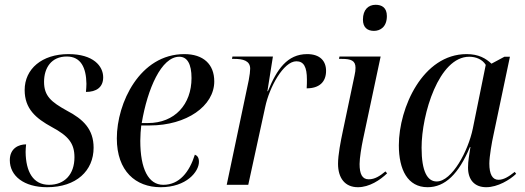

<svg xmlns="http://www.w3.org/2000/svg" viewBox="-20 -772 2195 802"><path d="M177 10C299 10 371 -59 371 -155C371 -232 328 -274 259 -310C194 -346 164 -371 164 -430C164 -488 194 -536 259 -536C318 -536 340 -489 341 -422C341 -411 340 -400 339 -388C382 -388 411 -407 411 -449C411 -496 370 -546 266 -546C155 -546 83 -484 83 -396C83 -318 129 -278 197 -241C266 -204 291 -173 291 -115C291 -44 250 0 185 0C118 0 88 -55 87 -137C87 -147 88 -158 89 -169C60 -169 21 -154 21 -103C21 -37 80 10 177 10Z M651 10C759 10 811 -55 811 -96C811 -114 804 -122 794 -126C771 -53 729 0 662 0C600 0 566 -66 566 -184C566 -204 568 -233 570 -248H606C759 -248 875 -329 875 -432C875 -504 829 -546 750 -546C564 -546 468 -342 468 -194C468 -57 547 10 651 10ZM598 -258H572C596 -401 654 -535 729 -535C762 -535 780 -505 780 -446C780 -336 710 -258 598 -258Z M1019 -437 927 0H1017L1088 -326C1105 -407 1164 -516 1218 -516C1249 -516 1262 -492 1262 -440C1262 -429 1262 -418 1261 -403C1313 -403 1342 -429 1342 -476C1342 -517 1317 -546 1263 -546C1180 -546 1136 -482 1099 -391H1097L1120 -536H951L949 -526H959C994 -526 1025 -519 1025 -485C1025 -476 1023 -457 1019 -437Z M1542 -643C1569 -643 1596 -660 1596 -705C1596 -740 1575 -752 1549 -752C1519 -752 1496 -732 1496 -690C1496 -657 1515 -643 1542 -643ZM1475 10C1523 10 1568 -20 1597 -48L1590 -56C1567 -37 1546 -23 1520 -23C1493 -23 1482 -45 1482 -87C1482 -111 1490 -160 1496 -188L1570 -536H1398L1396 -526H1408C1446 -526 1465 -519 1465 -489C1465 -480 1464 -469 1461 -457L1412 -224C1403 -182 1392 -125 1392 -88C1392 -28 1421 10 1475 10Z M1766 10C1839 10 1896 -45 1943 -158H1945C1940 -124 1935 -101 1935 -72C1935 -20 1963 10 2011 10C2059 10 2110 -21 2136 -46L2130 -54C2104 -33 2083 -21 2062 -21C2037 -21 2024 -44 2024 -89C2024 -118 2035 -181 2041 -207L2110 -535H2087L2033 -506C2009 -528 1980 -546 1929 -546C1746 -546 1646 -322 1646 -165C1646 -63 1683 10 1766 10ZM1804 -14C1766 -14 1741 -54 1741 -155C1741 -295 1813 -535 1940 -535C1968 -535 1995 -524 2009 -501L1955 -235C1936 -142 1868 -14 1804 -14Z"/></svg>

Font: Noto Serif Display SemiCondensed
Style: Italic
Weight: 400
Width: 4
Italic angle: -12°
Designer: Monotype Design Team
Foundry: Monotype Imaging Inc.
Version: Version 2.009